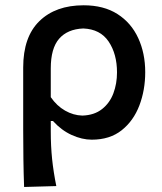

<svg xmlns="http://www.w3.org/2000/svg" viewBox="-20 -530 628 745"><path d="M73.5 195.5Q71.5 141 70.8 88.2Q70 35.5 70 -26V-268Q70 -387 133 -448.2Q196 -509.5 304.5 -509.5Q382.5 -509.5 435.8 -475.5Q489 -441.5 516.2 -382.5Q543.5 -323.5 543.5 -250Q543.5 -180.5 520.8 -120.8Q498 -61 452 -24.5Q406 12 336 12Q298.5 12 258.2 -6.2Q218 -24.5 185.5 -60.5H177V-20.5Q177 37 182.2 87.2Q187.5 137.5 198.5 192ZM299.5 -81.5Q346 -83 376 -106.8Q406 -130.5 420 -168Q434 -205.5 434 -249Q434 -320.5 401.5 -368.8Q369 -417 303 -419.5Q242 -417 209.5 -379.8Q177 -342.5 177 -264.5V-153Q200.5 -119 232.5 -100.8Q264.5 -82.5 299.5 -81.5Z"/></svg>

Font: Commissioner Flair Medium
Style: Regular
Weight: 500
Designer: Kostas Bartsokas
Foundry: Kostas Bartsokas
Version: Version 1.000; ttfautohint (v1.8.3)